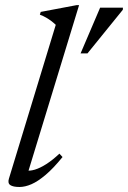

<svg xmlns="http://www.w3.org/2000/svg" viewBox="-20 -736 510 766"><path d="M202.5 -637Q193.5 -645.5 184.5 -652.2Q175.5 -659 164.5 -665.5Q153.5 -672 139 -677.5L142.5 -688.5L285.5 -715.5H295.5L89.5 -41L83 -56Q98 -53 119 -59.2Q140 -65.5 165 -81.5Q190 -97.5 217 -123L229.5 -109.5Q193 -64.5 162.2 -38.5Q131.5 -12.5 105.8 -1.2Q80 10 57.5 10Q32.5 10 21.2 2.5Q10 -5 15.5 -23ZM301.5 -523 379.5 -705.5H470.5L470 -697L329 -523Z"/></svg>

Font: Newsreader 28pt
Style: Italic
Weight: 400
Italic angle: -17°
Version: Version 1.003